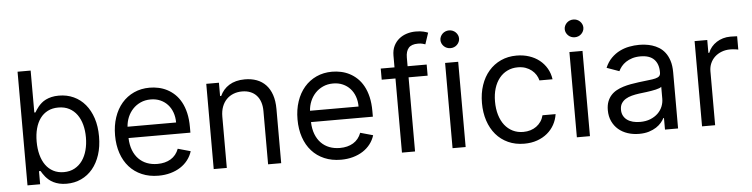

<svg xmlns="http://www.w3.org/2000/svg" viewBox="-46 -986 4793 1224"><g transform="rotate(-5 2350.0 -374.0)"><path d="M88.1 -727.3H171.9V-458.8H179Q183.6 -465.9 189.6 -475.7Q195.7 -485.4 204.4 -495.7Q213.1 -506 224.8 -516.3Q236.5 -526.6 252.5 -534.6Q268.5 -542.6 289.2 -547.6Q310 -552.6 336.6 -552.6Q388.5 -552.6 431.3 -532.8Q474.1 -513.1 504.8 -476.4Q535.5 -439.6 552.6 -387.8Q569.6 -335.9 569.6 -271.3Q569.6 -206.3 552.6 -154.1Q535.5 -101.9 505 -65.2Q474.4 -28.4 431.8 -8.5Q389.2 11.4 338.1 11.4Q311.8 11.4 291 6.4Q270.2 1.4 254.1 -6.7Q237.9 -14.9 226 -25Q214.1 -35.2 205.1 -45.8Q196 -56.5 189.8 -66.4Q183.6 -76.3 179 -83.8H169V0H88.1ZM170.5 -272.7Q170.5 -226.6 180.8 -188Q191.1 -149.5 210.8 -122Q230.5 -94.5 259.8 -79.2Q289.1 -63.9 326.7 -63.9Q366.1 -63.9 396 -80.3Q425.8 -96.6 445.7 -124.8Q465.6 -153.1 475.7 -191.1Q485.8 -229 485.8 -272.7Q485.8 -316.1 475.9 -353.3Q465.9 -390.6 446.2 -418.1Q426.5 -445.7 396.7 -461.5Q366.8 -477.3 326.7 -477.3Q288.4 -477.3 259.2 -462.5Q230.1 -447.8 210.4 -420.8Q190.7 -393.8 180.6 -356.2Q170.5 -318.5 170.5 -272.7Z M926.1 11.4Q867.2 11.4 820 -8.9Q772.7 -29.1 739.9 -65.9Q707 -102.6 689.5 -154.1Q671.9 -205.6 671.9 -268.5Q671.9 -331.3 689.5 -383.5Q707 -435.7 739.3 -473.4Q771.7 -511 816.9 -531.8Q862.2 -552.6 917.6 -552.6Q946 -552.6 974.4 -546.5Q1002.8 -540.5 1028.9 -527Q1055 -513.5 1077.4 -492.4Q1099.8 -471.2 1116.5 -440.9Q1133.2 -410.5 1142.6 -370.6Q1152 -330.6 1152 -279.8V-244.3H756Q757.5 -200.6 770.4 -166.9Q783.4 -133.2 805.8 -110.3Q828.1 -87.4 858.7 -75.6Q889.2 -63.9 926.1 -63.9Q975.5 -63.9 1011 -85.2Q1046.5 -106.5 1062.5 -149.1L1143.5 -126.4Q1133.9 -95.5 1114.3 -70.1Q1094.8 -44.7 1066.8 -26.6Q1038.7 -8.5 1003.2 1.4Q967.7 11.4 926.1 11.4ZM1066.8 -316.8Q1066.8 -351.6 1056.3 -380.9Q1045.8 -410.2 1026.3 -431.6Q1006.7 -453.1 979.2 -465.2Q951.7 -477.3 917.6 -477.3Q881.7 -477.3 852.8 -464.1Q823.9 -451 803.1 -428.8Q782.3 -406.6 770.2 -377.7Q758.2 -348.7 756 -316.8Z M1363.6 0H1279.8V-545.5H1360.8V-460.2H1367.9Q1377.5 -481.2 1392 -498Q1406.6 -514.9 1426.3 -527.2Q1446 -539.4 1471.1 -546Q1496.1 -552.6 1527 -552.6Q1568.5 -552.6 1602.5 -540Q1636.4 -527.3 1660.7 -501.8Q1685 -476.2 1698.3 -437.5Q1711.6 -398.8 1711.6 -346.6V0H1627.8V-340.9Q1627.8 -372.9 1619.3 -398.3Q1610.8 -423.7 1594.6 -441.2Q1578.5 -458.8 1555.2 -468Q1532 -477.3 1502.8 -477.3Q1472.7 -477.3 1447.3 -467.3Q1421.9 -457.4 1403.2 -438.4Q1384.6 -419.4 1374.1 -391.7Q1363.6 -364 1363.6 -328.1Z M2093.8 11.4Q2034.8 11.4 1987.6 -8.9Q1940.3 -29.1 1907.5 -65.9Q1874.6 -102.6 1857.1 -154.1Q1839.5 -205.6 1839.5 -268.5Q1839.5 -331.3 1857.1 -383.5Q1874.6 -435.7 1907 -473.4Q1939.3 -511 1984.6 -531.8Q2029.8 -552.6 2085.2 -552.6Q2113.6 -552.6 2142 -546.5Q2170.5 -540.5 2196.6 -527Q2222.7 -513.5 2245 -492.4Q2267.4 -471.2 2284.1 -440.9Q2300.8 -410.5 2310.2 -370.6Q2319.6 -330.6 2319.6 -279.8V-244.3H1923.7Q1925.1 -200.6 1938 -166.9Q1951 -133.2 1973.4 -110.3Q1995.7 -87.4 2026.3 -75.6Q2056.8 -63.9 2093.8 -63.9Q2143.1 -63.9 2178.6 -85.2Q2214.1 -106.5 2230.1 -149.1L2311.1 -126.4Q2301.5 -95.5 2282 -70.1Q2262.4 -44.7 2234.4 -26.6Q2206.3 -8.5 2170.8 1.4Q2135.3 11.4 2093.8 11.4ZM2234.4 -316.8Q2234.4 -351.6 2223.9 -380.9Q2213.4 -410.2 2193.9 -431.6Q2174.4 -453.1 2146.8 -465.2Q2119.3 -477.3 2085.2 -477.3Q2049.4 -477.3 2020.4 -464.1Q1991.5 -451 1970.7 -428.8Q1949.9 -406.6 1937.9 -377.7Q1925.8 -348.7 1923.7 -316.8Z M2690.3 -474.4H2568.2V0H2484.4V-474.4H2396.3V-545.5H2484.4V-620.7Q2484.4 -655.9 2497.3 -682.4Q2510.3 -708.8 2531.8 -726.4Q2553.3 -744 2581 -752.7Q2608.7 -761.4 2637.8 -761.4Q2669 -761.4 2688.4 -756.4Q2707.7 -751.4 2717.3 -747.2L2693.2 -674.7Q2686.8 -676.8 2675.6 -680Q2664.4 -683.2 2646.3 -683.2Q2604.8 -683.2 2586.5 -662.3Q2568.2 -641.3 2568.2 -600.9V-545.5H2690.3Z M2808.2 -545.5H2892V0H2808.2ZM2850.9 -636.4Q2838.8 -636.4 2827.8 -640.8Q2816.8 -645.2 2808.8 -653.1Q2800.8 -660.9 2796 -671.2Q2791.2 -681.5 2791.2 -693.2Q2791.2 -704.9 2796 -715.2Q2800.8 -725.5 2808.8 -733.3Q2816.8 -741.1 2827.8 -745.6Q2838.8 -750 2850.9 -750Q2863.3 -750 2874.1 -745.6Q2884.9 -741.1 2892.9 -733.3Q2900.9 -725.5 2905.7 -715.2Q2910.5 -704.9 2910.5 -693.2Q2910.5 -681.5 2905.7 -671.2Q2900.9 -660.9 2892.9 -653.1Q2884.9 -645.2 2874.1 -640.8Q2863.3 -636.4 2850.9 -636.4Z M3267 11.4Q3209.5 11.4 3163.7 -9.6Q3117.9 -30.5 3085.9 -68Q3054 -105.5 3036.9 -157.1Q3019.9 -208.8 3019.9 -269.9Q3019.9 -332.4 3037.5 -384.2Q3055 -436.1 3087.4 -473.5Q3119.7 -511 3165 -531.8Q3210.2 -552.6 3265.6 -552.6Q3308.9 -552.6 3346.1 -540.3Q3383.2 -528.1 3411.4 -505.7Q3439.6 -483.3 3457.9 -451.9Q3476.2 -420.5 3481.5 -382.1H3397.7Q3393.1 -400.9 3382.5 -418Q3371.8 -435 3355.3 -448.3Q3338.8 -461.6 3316.8 -469.5Q3294.7 -477.3 3267 -477.3Q3230.5 -477.3 3200.3 -462.7Q3170.1 -448.2 3148.6 -421.3Q3127.1 -394.5 3115.4 -356.9Q3103.7 -319.2 3103.7 -272.7Q3103.7 -225.5 3115.2 -186.8Q3126.8 -148.1 3148.1 -120.9Q3169.4 -93.8 3199.6 -78.8Q3229.8 -63.9 3267 -63.9Q3291.5 -63.9 3312.9 -70.5Q3334.2 -77.1 3351 -89.3Q3367.9 -101.6 3380 -119.1Q3392 -136.7 3397.7 -159.1H3481.5Q3476.2 -122.9 3459 -91.8Q3441.8 -60.7 3414.2 -37.8Q3386.7 -14.9 3349.6 -1.8Q3312.5 11.4 3267 11.4Z M3603.7 -545.5H3687.5V0H3603.7ZM3646.3 -636.4Q3634.2 -636.4 3623.2 -640.8Q3612.2 -645.2 3604.2 -653.1Q3596.2 -660.9 3591.4 -671.2Q3586.6 -681.5 3586.6 -693.2Q3586.6 -704.9 3591.4 -715.2Q3596.2 -725.5 3604.2 -733.3Q3612.2 -741.1 3623.2 -745.6Q3634.2 -750 3646.3 -750Q3658.7 -750 3669.6 -745.6Q3680.4 -741.1 3688.4 -733.3Q3696.4 -725.5 3701.2 -715.2Q3706 -704.9 3706 -693.2Q3706 -681.5 3701.2 -671.2Q3696.4 -660.9 3688.4 -653.1Q3680.4 -645.2 3669.6 -640.8Q3658.7 -636.4 3646.3 -636.4Z M4001.4 12.8Q3962.7 12.8 3928.6 1.6Q3894.5 -9.6 3869.5 -31.1Q3844.5 -52.6 3829.9 -83.8Q3815.3 -115.1 3815.3 -154.8Q3815.3 -186.1 3824 -209.2Q3832.7 -232.2 3847.8 -249.1Q3862.9 -266 3883.3 -277.2Q3903.8 -288.4 3927.2 -295.6Q3950.6 -302.9 3976.2 -307.5Q4001.8 -312.1 4027 -315.3Q4064.3 -320.3 4090.9 -323Q4117.5 -325.6 4134.6 -329.9Q4151.6 -334.2 4159.6 -342Q4167.6 -349.8 4167.6 -365.1V-367.9Q4167.6 -420.5 4139 -449.6Q4110.4 -478.7 4052.6 -478.7Q4022.7 -478.7 3999.3 -471.4Q3975.9 -464.1 3958.5 -452.4Q3941.1 -440.7 3929.3 -426Q3917.6 -411.2 3910.5 -396.3L3831 -424.7Q3846.9 -462 3871.6 -486.7Q3896.3 -511.4 3925.6 -525.9Q3954.9 -540.5 3986.9 -546.5Q4018.8 -552.6 4049.7 -552.6Q4067.1 -552.6 4088.8 -550.2Q4110.4 -547.9 4132.8 -541Q4155.2 -534.1 4176.7 -521Q4198.2 -507.8 4214.7 -486.3Q4231.2 -464.8 4241.3 -433.8Q4251.4 -402.7 4251.4 -359.4V0H4167.6V-73.9H4163.4Q4157 -60.7 4144.2 -45.5Q4131.4 -30.2 4111.7 -17.2Q4092 -4.3 4064.6 4.3Q4037.3 12.8 4001.4 12.8ZM4014.2 -62.5Q4051.5 -62.5 4080.1 -74Q4108.7 -85.6 4128.2 -104.4Q4147.7 -123.2 4157.7 -147.5Q4167.6 -171.9 4167.6 -197.4V-274.1Q4164.1 -269.9 4154.5 -266.2Q4144.9 -262.4 4131.7 -259.4Q4118.6 -256.4 4103.2 -253.7Q4087.7 -251.1 4072.8 -249.1Q4057.9 -247.2 4044.7 -245.6Q4031.6 -244 4022.7 -242.9Q3998.2 -239.7 3975.9 -233.8Q3953.5 -228 3936.4 -217.5Q3919.4 -207 3909.3 -190.9Q3899.1 -174.7 3899.1 -150.6Q3899.1 -128.9 3907.7 -112.4Q3916.2 -95.9 3931.6 -84.7Q3947.1 -73.5 3968.2 -68Q3989.3 -62.5 4014.2 -62.5Z M4404.8 -545.5H4485.8V-463.1H4491.5Q4498.9 -483.3 4513 -500Q4527 -516.7 4545.6 -528.8Q4564.3 -540.8 4586.6 -547.4Q4609 -554 4633.5 -554Q4638.1 -554 4644.4 -553.8Q4650.6 -553.6 4656.6 -553.4Q4662.6 -553.3 4668.3 -553.1Q4674 -552.9 4677.6 -552.6V-467.3Q4675.4 -468 4670.3 -468.9Q4665.1 -469.8 4658.2 -470.7Q4651.3 -471.6 4643.1 -472.3Q4634.9 -473 4626.4 -473Q4596.6 -473 4571.4 -463.4Q4546.2 -453.8 4527.7 -436.8Q4509.2 -419.7 4498.9 -396.3Q4488.6 -372.9 4488.6 -345.2V0H4404.8Z"/></g></svg>

Font: Fast_Sans-Dotted
Style: Regular
Weight: 400
Version: Version 3.018